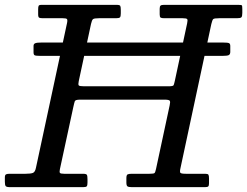

<svg xmlns="http://www.w3.org/2000/svg" viewBox="-60 -770 1017 790"><path d="M111 -595H856.5Q877 -595 882.2 -592.5Q887.5 -590 887.5 -581V-556.5Q887.5 -547.5 882.2 -543.8Q877 -540 854 -540H109Q86.5 -540 82.2 -542.8Q78 -545.5 78 -555V-581Q78 -589.5 85.2 -592.2Q92.5 -595 111 -595ZM-40 -22V-40Q-40 -50.5 -34.8 -52.8Q-29.5 -55 -20 -55H45Q66 -55 75.2 -58.5Q84.5 -62 88 -80L216 -676Q218.5 -688.5 215.2 -691.8Q212 -695 198 -695H117Q105.5 -695 101.2 -697.2Q97 -699.5 97 -711V-732Q97 -742 99 -746Q101 -750 111 -750H420Q432.5 -750 434.8 -745.8Q437 -741.5 437 -729V-715Q437 -702.5 433.8 -698.8Q430.5 -695 418 -695H347Q327.5 -695 322.8 -691.2Q318 -687.5 314.5 -671.5L264 -436Q261 -422 264.2 -418.5Q267.5 -415 285 -415H635Q652.5 -415 654.5 -419.8Q656.5 -424.5 659.5 -438L710 -674Q713 -687.5 710.2 -691.2Q707.5 -695 692 -695H616Q605 -695 601 -697.5Q597 -700 597 -711V-734Q597 -744 600.8 -747Q604.5 -750 614 -750H920Q933 -750 935 -748Q937 -746 937 -733V-717Q937 -702.5 933.2 -698.8Q929.5 -695 915 -695H842Q821.5 -695 817.5 -691.5Q813.5 -688 809.5 -671L682.5 -78Q679 -63 682.2 -59Q685.5 -55 705 -55H784Q795 -55 797.5 -51.2Q800 -47.5 800 -36V-16Q800 -6.5 797 -3.2Q794 0 784 0H482Q469.5 0 464.8 -3Q460 -6 460 -19V-37Q460 -50 465.2 -52.5Q470.5 -55 482 -55H555Q572.5 -55 575.8 -58Q579 -61 582 -75L638 -336Q641.5 -351 638.5 -355.5Q635.5 -360 616 -360H270Q250 -360 247.8 -353.5Q245.5 -347 242 -331L186.5 -74Q184 -62.5 186.5 -58.8Q189 -55 204 -55H281Q295 -55 297.5 -50.5Q300 -46 300 -32V-19Q300 -7.5 297.2 -3.8Q294.5 0 283 0H-19Q-33 0 -36.5 -4.2Q-40 -8.5 -40 -22Z"/></svg>

Font: Besley*
Style: Italic
Weight: 400
Italic angle: -13°
Designer: Owen Earl
Foundry: indestructible type*
Version: Version 2.000; ttfautohint (v1.8.3)